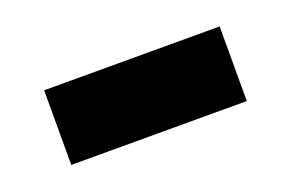

<svg xmlns="http://www.w3.org/2000/svg" viewBox="-35 -403 447 295"><g transform="rotate(-20 188.5 -256.0)"><path d="M45 -195V-317H332V-195Z"/></g></svg>

Font: Anek Tamil Medium
Style: Bold
Weight: 700
Version: Version 1.003